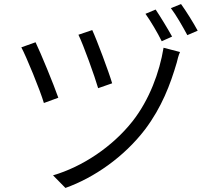

<svg xmlns="http://www.w3.org/2000/svg" viewBox="-20 -871 1040 945"><path d="M434 -723 366 -700C391 -649 447 -493 463 -437L532 -461C516 -516 456 -676 434 -723ZM785 -636C765 -514 715 -380 633 -275C533 -148 385 -50 241 -8L302 54C443 4 591 -99 694 -234C776 -343 818 -454 850 -563C853 -577 859 -600 866 -615ZM155 -663 85 -638C108 -596 178 -426 196 -364L267 -390C244 -456 181 -609 155 -663ZM746 -824 696 -803C721 -768 756 -709 776 -668L827 -691C806 -729 769 -790 746 -824ZM871 -851 821 -831C847 -797 880 -739 902 -698L953 -720C932 -759 895 -818 871 -851Z"/></svg>

Font: Noto Sans CJK JP DemiLight
Style: Regular
Weight: 350
Designer: Ryoko NISHIZUKA (kana & ideographs); Paul D. Hunt (Latin, Greek & Cyrillic); Wenlong ZHANG (bopomofo); Sandoll Communica
Foundry: Adobe Systems Incorporated
Version: Version 1.004;PS 1.004;hotconv 1.0.82;makeotf.lib2.5.63406